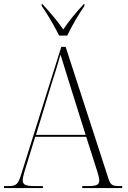

<svg xmlns="http://www.w3.org/2000/svg" viewBox="-22 -951 647 971"><path d="M277 -771H318C339 -816 377 -881 405 -921V-931H402C361 -886 328 -847 298 -802C267 -847 233 -886 192 -931H189V-921C217 -881 255 -816 277 -771ZM-2 0H195V-10H153C103 -10 93 -19 93 -40C93 -59 108 -104 115 -126L156 -259H414L459 -118C465 -98 480 -57 480 -40C480 -19 472 -10 424 -10H394V0H596V-10H583C543 -10 536 -16 524 -55L310 -714H288L87 -75C70 -19 62 -10 20 -10H-2ZM160 -269 238 -525C254 -575 274 -638 284 -675C297 -632 317 -569 339 -498L411 -269Z"/></svg>

Font: Noto Serif Display SemiCondensed ExtraLight
Style: Regular
Weight: 200
Width: 4
Designer: Monotype Design Team
Foundry: Monotype Imaging Inc.
Version: Version 2.009